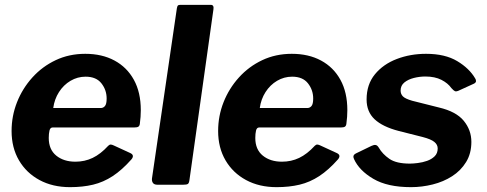

<svg xmlns="http://www.w3.org/2000/svg" viewBox="-20 -762 2008 792"><path d="M269.1 10Q197.3 10 143 -19.3Q88.7 -48.6 58.3 -100.6Q27.8 -152.6 27.8 -221.7Q27.8 -283.7 50.2 -340.4Q72.6 -397.1 113.4 -442.3Q154.2 -487.6 209.7 -513.8Q265.1 -540 331.7 -540Q400.9 -540 452.3 -512.3Q503.8 -484.6 532.3 -432.7Q560.8 -380.9 560.8 -307.5Q560.8 -294.2 559.8 -280.1Q558.8 -265.9 556.8 -251.3Q555.8 -242.9 550.8 -239.5Q545.8 -236.2 534.2 -236.2H197.3Q187.1 -236.2 184.1 -223.3Q181.1 -210.5 181.1 -193Q181.1 -145.2 212 -120.1Q242.9 -95 291.1 -95Q329.3 -95 362 -110.6Q394.8 -126.2 426.6 -160.8Q432.1 -166.2 437.4 -165.7Q442.8 -165.2 449.7 -161.8L516.4 -131.1Q536.3 -122.4 522.6 -105.1Q483.2 -60.6 444.8 -35.5Q406.4 -10.4 363.8 -0.2Q321.1 10 269.1 10ZM395.8 -316.4Q406 -316.4 413 -324.7Q419.9 -333.1 419.9 -355.4Q419.9 -390.9 398.3 -418.3Q376.8 -445.7 333 -445.7Q299.8 -445.7 270.9 -428.7Q242.1 -411.6 223.3 -382.2Q204.5 -352.8 199.6 -316.4Z M761.5 -19.6Q759.8 -6.1 754.7 -3.1Q749.7 0 735.3 0H629.2Q616.5 0 611.1 -7.1Q605.8 -14.3 606.8 -25.3L709.5 -727.3Q711.2 -736.9 713.8 -739.4Q716.4 -742 724.2 -742H849.5Q863.4 -742 860.4 -723.2Z M1121.1 10Q1049.3 10 995 -19.3Q940.7 -48.6 910.3 -100.6Q879.8 -152.6 879.8 -221.7Q879.8 -283.7 902.2 -340.4Q924.6 -397.1 965.4 -442.3Q1006.2 -487.6 1061.7 -513.8Q1117.1 -540 1183.7 -540Q1252.9 -540 1304.3 -512.3Q1355.8 -484.6 1384.3 -432.7Q1412.8 -380.9 1412.8 -307.5Q1412.8 -294.2 1411.8 -280.1Q1410.8 -265.9 1408.8 -251.3Q1407.8 -242.9 1402.8 -239.5Q1397.8 -236.2 1386.2 -236.2H1049.3Q1039.1 -236.2 1036.1 -223.3Q1033.1 -210.5 1033.1 -193Q1033.1 -145.2 1064 -120.1Q1094.9 -95 1143.1 -95Q1181.3 -95 1214 -110.6Q1246.8 -126.2 1278.6 -160.8Q1284.1 -166.2 1289.4 -165.7Q1294.8 -165.2 1301.7 -161.8L1368.4 -131.1Q1388.3 -122.4 1374.6 -105.1Q1335.2 -60.6 1296.8 -35.5Q1258.4 -10.4 1215.8 -0.2Q1173.1 10 1121.1 10ZM1247.8 -316.4Q1258 -316.4 1265 -324.7Q1271.9 -333.1 1271.9 -355.4Q1271.9 -390.9 1250.3 -418.3Q1228.8 -445.7 1185 -445.7Q1151.8 -445.7 1122.9 -428.7Q1094.1 -411.6 1075.3 -382.2Q1056.5 -352.8 1051.6 -316.4Z M1675.4 10Q1578.1 10 1519.9 -24.4Q1461.6 -58.7 1440.3 -105.9Q1433 -121.4 1447.3 -128.7L1512.3 -160.2Q1522.5 -165.1 1529.6 -163.9Q1536.7 -162.8 1542.7 -152.6Q1557.7 -126.5 1586.2 -106.8Q1614.6 -87.1 1670.9 -87.1Q1684.3 -87.1 1703.7 -89.6Q1723.2 -92 1741.5 -98.4Q1759.9 -104.8 1772.7 -117.1Q1785.5 -129.5 1785.5 -149.7Q1785.5 -165.2 1771.7 -176.5Q1757.9 -187.9 1723.6 -196.8L1624.6 -221.8Q1558.4 -239 1525.3 -270Q1492.2 -301 1492.2 -351.8Q1492.2 -413.7 1526.6 -455.6Q1561 -497.4 1616.9 -518.7Q1672.7 -540 1737.4 -540Q1815.8 -540 1866 -509.9Q1916.2 -479.9 1940.3 -438.2Q1943.8 -433 1943.5 -427.1Q1943.2 -421.2 1935.2 -417L1869.3 -386.9Q1861.6 -383.8 1856.6 -385.9Q1851.6 -387.9 1841.8 -398.8Q1827.8 -418.8 1800.9 -432.6Q1774.1 -446.4 1734.4 -446.4Q1711.1 -446.4 1687.4 -440.5Q1663.7 -434.5 1648.1 -421.9Q1632.5 -409.2 1632.5 -388.4Q1632.5 -374.3 1641.8 -364.6Q1651.1 -354.9 1679.8 -346.5L1790.2 -318.7Q1861.6 -302 1893 -263.7Q1924.4 -225.3 1924.4 -176.7Q1924.4 -128.8 1902.6 -93.5Q1880.9 -58.1 1845 -35.1Q1809.2 -12.1 1764.8 -1.1Q1720.5 10 1675.4 10Z"/></svg>

Font: Libre Franklin Thin
Style: Italic
Weight: 100
Italic angle: -8°
Designer: Pablo Impallari, Rodrigo Fuenzalida, Nhung Nguyen
Foundry: Impallari Type
Version: Version 3.000